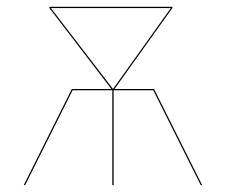

<svg xmlns="http://www.w3.org/2000/svg" viewBox="-20 -537 655 557"><path d="M426.9 -278.9H312.2L480.1 -513.7V-517.2L479.6 -517V-517.2H124L124.1 -516.7L123.2 -517.2V-513.7L303 -278.9H188.4L48.9 0H53L190.6 -275.1H305.8V0H309.6V-275.1H424.7L562.3 0H566.4ZM127.7 -513.6H475.7L307.8 -278.9Z"/></svg>

Font: Fira Sans Four
Style: Regular
Weight: 100
Designer: Carrois Corporate & Edenspiekermann AG
Foundry: Carrois Corporate GbR & Edenspiekermann AG
Version: Version 4.203;PS 004.203;hotconv 1.0.88;makeotf.lib2.5.64775